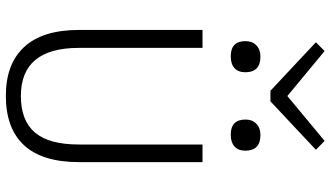

<svg xmlns="http://www.w3.org/2000/svg" viewBox="-256 -855 1126 654"><g transform="rotate(90 307.0 -528.0)"><path d="M490.2 -1041 325.2 -886.2H289.1L124 -1041L153.8 -1070.8L307.1 -943.8L460 -1070.8ZM171.9 -751Q120.1 -751 120.1 -800.8Q120.1 -824.2 134.3 -838.1Q148.4 -852.1 172.9 -852.1Q226.1 -852.1 226.1 -800.8Q226.1 -776.4 211.9 -763.7Q197.8 -751 171.9 -751ZM439 -751Q387.2 -751 387.2 -800.8Q387.2 -824.2 401.4 -838.1Q415.5 -852.1 439.9 -852.1Q493.2 -852.1 493.2 -800.8Q493.2 -776.4 479 -763.7Q464.8 -751 439 -751ZM472.2 -233.9V-654.8H532.2V-233.9Q532.2 -109.4 474.9 -47.1Q417.5 15.1 306.2 15.1Q197.3 15.1 139.6 -47.9Q82 -110.8 82 -233.9V-654.8H143.1V-233.9Q143.1 -36.1 307.1 -36.1Q390.6 -36.1 431.4 -84Q472.2 -131.8 472.2 -233.9Z"/></g></svg>

Font: IntelOne Mono Light
Style: Regular
Weight: 300
Designer: Fred Shallcrass
Foundry: Frere-Jones Type LLC
Version: Version 1.200;hotconv 1.1.0;makeotfexe 2.6.0;FJTRelease1.2